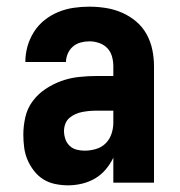

<svg xmlns="http://www.w3.org/2000/svg" viewBox="-20 -548 540 576"><path d="M184 8Q165 8 145.5 4Q126 0 110 -10Q94 -20 82 -35.5Q70 -51 62.5 -68.5Q55 -86 52.5 -105.5Q50 -125 50 -144Q50 -170 56 -196.5Q62 -223 78 -244.5Q94 -266 116.5 -281Q139 -296 164 -305Q189 -314 216 -317Q243 -320 269 -320H320V-349Q320 -364 316 -378.5Q312 -393 302 -403.5Q292 -414 277.5 -419Q263 -424 248 -424Q235 -424 222 -420.5Q209 -417 199 -408.5Q189 -400 183.5 -387.5Q178 -375 178 -362H56Q56 -386 62.5 -409Q69 -432 82 -452.5Q95 -473 114 -488Q133 -503 155 -512Q177 -521 200.5 -524.5Q224 -528 248 -528Q273 -528 298 -524Q323 -520 346 -510Q369 -500 388.5 -483.5Q408 -467 420 -445Q432 -423 437 -398.5Q442 -374 442 -349V0H320V-75Q311 -56 297 -39.5Q283 -23 265 -12.5Q247 -2 226 3Q205 8 184 8ZM234 -96Q251 -96 268 -101Q285 -106 297 -118Q309 -130 314.5 -146.5Q320 -163 320 -180V-216H269Q258 -216 247.5 -215Q237 -214 226.5 -212Q216 -210 206 -205.5Q196 -201 188 -194Q180 -187 176 -176.5Q172 -166 172 -155Q172 -143 176 -131Q180 -119 189 -110.5Q198 -102 210 -99Q222 -96 234 -96Z"/></svg>

Font: Iosevka Curly Extrabold
Style: Regular
Weight: 800
Monospace: yes
Designer: Belleve Invis
Foundry: Belleve Invis
Version: Version 22.1.2; ttfautohint (v1.8.4)